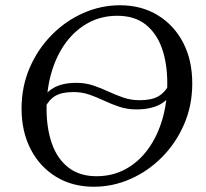

<svg xmlns="http://www.w3.org/2000/svg" viewBox="-20 -700 784 730"><path d="M498 -284Q464 -284 434 -294Q404 -304 376.5 -317Q349 -330 320.5 -340Q292 -350 260 -350Q215 -350 190.5 -335.5Q166 -321 150 -289L131 -304Q148 -344 181.5 -364.5Q215 -385 271 -385Q305 -385 334.5 -375Q364 -365 392 -352Q420 -339 449 -329Q478 -319 511 -319Q557 -319 582.5 -334Q608 -349 624 -380L643 -365Q625 -323 589.5 -303.5Q554 -284 498 -284ZM436 -680Q518 -680 580 -642Q642 -604 676.5 -537.5Q711 -471 711 -383Q711 -299 680 -227.5Q649 -156 596 -102.5Q543 -49 476 -19.5Q409 10 337 10Q255 10 193 -28Q131 -66 96.5 -133Q62 -200 62 -287Q62 -371 93 -442.5Q124 -514 177 -567.5Q230 -621 297 -650.5Q364 -680 436 -680ZM347 -30Q408 -30 457.5 -57Q507 -84 542.5 -132.5Q578 -181 597 -245.5Q616 -310 616 -384Q616 -458 596 -515.5Q576 -573 534 -606.5Q492 -640 426 -640Q365 -640 315.5 -613Q266 -586 230.5 -538Q195 -490 176 -425.5Q157 -361 157 -287Q157 -213 177 -155Q197 -97 239.5 -63.5Q282 -30 347 -30Z"/></svg>

Font: Brygada 1918
Style: Italic
Weight: 400
Italic angle: -8°
Designer: Mateusz Machalski | Borys Kosmynka | Przemek Hoffer
Foundry: NIEPODLEGLA 2018
Version: Version 3.006